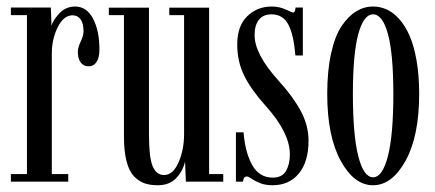

<svg xmlns="http://www.w3.org/2000/svg" viewBox="-20 -546 1308 577"><path d="M12.7 0V-22.9H61V-500.5H12.7V-523.4H132.8L134.8 -468.3Q138.2 -483.9 157.7 -505.1Q177.2 -526.4 205.6 -526.4Q240.7 -526.4 259.8 -489.7Q278.8 -453.1 278.8 -397.5Q278.8 -373 270.3 -359.9Q261.7 -346.7 246.1 -346.7Q231 -346.7 222.4 -358.4Q213.9 -370.1 213.9 -390.6Q213.9 -402.8 222.4 -420.9Q231 -439 231 -451.7Q231 -475.6 222.2 -487.8Q213.4 -500 198.2 -500Q171.4 -500 153.6 -464.4Q135.7 -428.7 135.7 -384.8V-22.9H185.1V0Z M454.1 10.7Q430.7 10.7 413.6 4.6Q396.5 -1.5 382.1 -16.8Q367.7 -32.2 360.1 -62Q352.5 -91.8 352.5 -135.7V-500.5H307.1V-522.9H427.7V-142.1Q427.7 -73.2 438.7 -46.6Q449.7 -20 473.1 -20Q500 -20 516.6 -58.1Q533.2 -96.2 533.2 -143.1V-500.5H488.8V-522.9H608.4V-22.9H650.9V0H538.6L536.1 -60.5Q529.8 -32.2 509.5 -10.7Q489.3 10.7 454.1 10.7Z M798.8 10.7Q777.3 10.7 761.2 4.2Q745.1 -2.4 735.8 -9Q726.6 -15.6 721.7 -15.6Q711.4 -15.6 710.4 0H689V-148.4H711.9Q716.8 -87.4 738 -49.8Q759.3 -12.2 799.8 -12.2Q827.6 -12.2 839.4 -32.2Q851.1 -52.2 851.1 -82Q851.1 -147 778.3 -228Q735.8 -274.9 714.4 -317.6Q692.9 -360.4 692.9 -412.6Q692.9 -467.8 722.9 -497.1Q752.9 -526.4 796.4 -526.4Q819.3 -526.4 839.1 -517.3Q858.9 -508.3 860.4 -508.3Q867.2 -508.3 868.2 -523.4H890.1V-379.4H867.7Q862.8 -440.9 846.7 -471.9Q830.6 -502.9 795.9 -502.9Q771 -502.9 758.1 -486.6Q745.1 -470.2 745.1 -440.4Q745.1 -382.8 817.9 -302.7Q860.8 -255.4 884 -212.2Q907.2 -168.9 907.2 -123Q907.2 -60.1 878.2 -24.7Q849.1 10.7 798.8 10.7Z M963.4 -263.7Q963.4 -333.5 975.1 -386Q986.8 -438.5 1006.8 -468Q1026.9 -497.6 1050.5 -512Q1074.2 -526.4 1101.1 -526.4Q1122.1 -526.4 1141.6 -517.8Q1161.1 -509.3 1179.2 -489.3Q1197.3 -469.2 1210.4 -439.7Q1223.6 -410.2 1231.7 -365Q1239.7 -319.8 1239.7 -263.7Q1239.7 -137.2 1199 -63.2Q1158.2 10.7 1101.1 10.7Q1043.9 10.7 1003.7 -63.2Q963.4 -137.2 963.4 -263.7ZM1162.1 -263.7Q1162.1 -383.3 1146 -443.1Q1129.9 -502.9 1101.1 -502.9Q1072.8 -502.9 1056.6 -443.1Q1040.5 -383.3 1040.5 -263.7Q1040.5 -141.1 1056.6 -77.1Q1072.8 -13.2 1101.1 -13.2Q1129.4 -13.2 1145.8 -76.9Q1162.1 -140.6 1162.1 -263.7Z"/></svg>

Font: Imbue
Style: Regular
Weight: 400
Designer: Tyler Finck
Foundry: Etcetera Type Company
Version: Version 0.910